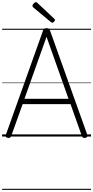

<svg xmlns="http://www.w3.org/2000/svg" viewBox="-20 -1279 873 1799"><path d="M54 13Q39 10 35 3Q31 -4 35 -16L383 -992Q387 -1005 394.5 -1010Q402 -1015 416 -1015Q431 -1015 438 -1010Q445 -1005 449 -992L798 -16Q802 -4 797.5 3Q793 10 778 13Q764 15 757.5 10.5Q751 6 745 -10L641 -303H192L87 -10Q82 5 75.5 10Q69 15 54 13ZM209 -353H622L416 -934ZM469 -1066Q466 -1066 463 -1068Q460 -1070 456 -1073L291 -1210Q286 -1215 285 -1218Q284 -1221 284 -1225Q284 -1232 289.5 -1239.5Q295 -1247 302.5 -1253Q310 -1259 316 -1259Q321 -1259 324.5 -1256Q328 -1253 332 -1250L489 -1103Q493 -1100 494 -1096.5Q495 -1093 495 -1091Q495 -1084 486 -1075Q477 -1066 469 -1066ZM0 490H833V500H0ZM0 -20H833V0H0ZM0 -505H833V-500H0ZM0 -1010H833V-1000H0Z"/></svg>

Font: Playwrite ES Deco Guides
Style: Regular
Weight: 400
Designer: Veronika Burian, José Scaglione
Foundry: TypeTogether
Version: Version 1.003